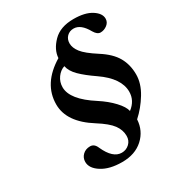

<svg xmlns="http://www.w3.org/2000/svg" viewBox="-193 -828 980 1064"><g transform="rotate(-30 297.0 -296.0)"><path d="M99 12Q99 -14 117.5 -32Q136 -50 165 -50Q192 -50 205 -18Q244 69 301 69Q329 69 349.5 50Q370 31 370 1Q370 -37 345.5 -70.5Q321 -104 256 -145Q119 -231 119 -344Q119 -477 258 -561Q261 -613 307 -660Q353 -707 438 -707Q511 -707 552.5 -680.5Q594 -654 594 -620Q594 -597 574.5 -582Q555 -567 532 -567Q511 -567 494 -596Q458 -661 412 -661Q386 -661 369 -644Q352 -627 352 -600Q352 -572 375 -542Q398 -512 465 -469Q531 -427 558.5 -378.5Q586 -330 586 -268Q586 -210 550 -151Q514 -92 466 -49Q462 22 411 68.5Q360 115 277 115Q197 115 148 84Q99 53 99 12ZM197 -409Q197 -330 327 -247Q378 -214 413.5 -176Q449 -138 455 -109Q505 -147 505 -204Q505 -290 395 -366Q338 -405 304.5 -438Q271 -471 264 -506Q236 -497 216.5 -470Q197 -443 197 -409Z"/></g></svg>

Font: Lingua Franca
Style: Bold Italic
Weight: 700
Italic angle: -13°
Version: Version 1.19